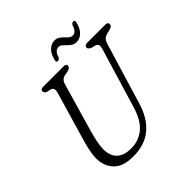

<svg xmlns="http://www.w3.org/2000/svg" viewBox="-225 -1029 1213 1213"><g transform="rotate(-45 382.0 -422.0)"><path d="M500.5 -205.5 620.5 -604.5Q626.5 -623 623.5 -634.2Q620.5 -645.5 603.5 -651.5L579.5 -657.5Q555.5 -667 555.5 -680Q555.5 -700 583 -700H743.5Q764.5 -700 764.5 -683.5Q764.5 -673.5 758.8 -667.8Q753 -662 737 -657.5L710.5 -651.5Q692 -646 682 -636.2Q672 -626.5 665 -603.5L542.5 -198Q511 -92.5 446 -39Q381 14.5 277.5 14.5Q186.5 14.5 144.5 -31.2Q102.5 -77 103.5 -144.5Q103.5 -176 112.2 -215Q121 -254 132 -291.5L225.5 -610Q230 -626.5 226.5 -638.5Q223 -650.5 209 -654.5L184.5 -659.5Q163 -667 163 -682.5Q163.5 -700 189.5 -700H370.5Q392.5 -700 392.5 -684.5Q392.5 -676 386.2 -669.8Q380 -663.5 365 -659.5L333.5 -653.5Q305 -646.5 296 -614L202.5 -291.5Q191 -251 184 -216.2Q177 -181.5 176.5 -153Q176 -93.5 208.8 -62.2Q241.5 -31 304 -31Q374.5 -31 424 -72.8Q473.5 -114.5 500.5 -205.5ZM537 -750Q517.5 -750 503.8 -759Q490 -768 478.8 -779.8Q467.5 -791.5 456.8 -800.5Q446 -809.5 433 -809.5Q402.5 -809.5 388.5 -765Q381.5 -749 368 -749Q353 -749 358.5 -770Q370 -813.5 392.8 -835Q415.5 -856.5 444 -856.5Q463.5 -856.5 477.2 -847.5Q491 -838.5 502 -826.5Q513 -814.5 524 -805.5Q535 -796.5 548 -796.5Q579 -796.5 592.5 -841Q598.5 -857.5 613 -857.5Q628.5 -857.5 622.5 -836Q611 -792 588.2 -771Q565.5 -750 537 -750Z"/></g></svg>

Font: Fraunces 72pt SuperSoft Light
Style: Italic
Weight: 300
Italic angle: -16°
Version: Version 1.000;[b76b70a41]